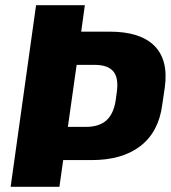

<svg xmlns="http://www.w3.org/2000/svg" viewBox="-20 -720 658 740"><path d="M119 -700H307L293 -598H403Q521 -598 575.5 -543Q630 -488 615 -382L605 -314Q591 -211 521 -157Q451 -103 333 -103H216L234 -231H311Q362 -231 390 -256Q418 -281 426 -334L430 -364Q438 -419 417 -444.5Q396 -470 344 -470H233L281 -510L209 0H21Z"/></svg>

Font: Pathway Extreme SemiCondensed ExtraBold
Style: Italic
Weight: 800
Width: 4
Italic angle: -8°
Version: Version 1.001;gftools[0.9.26]